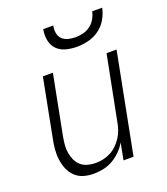

<svg xmlns="http://www.w3.org/2000/svg" viewBox="-139 -847 829 955"><g transform="rotate(-20 275.0 -369.0)"><path d="M194 12Q165 12 139.5 4.5Q114 -3 95.5 -21Q77 -39 67 -63Q57 -87 53.5 -114Q50 -141 52.5 -169Q55 -197 61 -225L120 -530H173L112 -216Q108 -194 106 -172Q104 -150 107.5 -129.5Q111 -109 119.5 -90.5Q128 -72 143 -59Q158 -46 178.5 -40.5Q199 -35 221 -35Q241 -35 261 -39.5Q281 -44 299.5 -53.5Q318 -63 334 -78.5Q350 -94 361.5 -112Q373 -130 380 -149.5Q387 -169 390 -188L457 -530H510L407 0H354L371 -89Q358 -66 338 -46Q318 -26 294.5 -12.5Q271 1 244.5 6.5Q218 12 194 12ZM330 -610Q300 -610 272 -617.5Q244 -625 225.5 -644Q207 -663 201.5 -691.5Q196 -720 202 -750H255Q251 -730 254 -711Q257 -692 269.5 -679.5Q282 -667 301 -662Q320 -657 340 -657Q360 -657 380 -662Q400 -667 417.5 -679.5Q435 -692 446 -711Q457 -730 461 -750H514Q508 -720 491.5 -691.5Q475 -663 448.5 -644Q422 -625 391 -617.5Q360 -610 330 -610Z"/></g></svg>

Font: Lode Dark
Style: Italic
Weight: 400
Italic angle: -11°
Monospace: yes
Designer: Belleve Invis
Foundry: Belleve Invis
Version: Version 29.2.0; ttfautohint (v1.8.3)